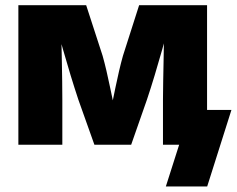

<svg xmlns="http://www.w3.org/2000/svg" viewBox="-20 -542 887 719"><path d="M48.8 0V-522.5H302.7L364.3 -333Q371.6 -307.1 378.7 -276.6Q385.7 -246.1 392.3 -214.6Q398.9 -183.1 405 -154.1Q411.1 -125 416.5 -101.1H388.2Q394 -124.5 399.9 -153.8Q405.8 -183.1 412.4 -214.6Q418.9 -246.1 426 -276.6Q433.1 -307.1 440.4 -333L501 -522.5H755.4V0H590.3V-168.9Q590.3 -201.7 591.1 -237.3Q591.8 -272.9 592.5 -309.6Q593.3 -346.2 593.8 -382.3Q594.2 -418.5 594.7 -452.6H613.8Q601.6 -406.2 587.6 -357.2Q573.7 -308.1 559.3 -260.3Q544.9 -212.4 530.3 -168.9L471.2 0H333.5L273.4 -168.9Q258.8 -212.9 244.1 -261Q229.5 -309.1 215.6 -357.9Q201.7 -406.7 189 -452.6H209.5Q209.5 -418.9 210.2 -382.6Q210.9 -346.2 211.7 -309.6Q212.4 -272.9 212.9 -237.3Q213.4 -201.7 213.4 -168.9V0ZM601.1 156.2 650.9 0H607.9V-130.4H846.7L755.9 156.2Z"/></svg>

Font: Inter 28pt ExtraBold
Style: Regular
Weight: 800
Designer: Rasmus Andersson
Foundry: rsms
Version: Version 4.001;git-66647c0bb